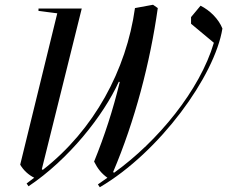

<svg xmlns="http://www.w3.org/2000/svg" viewBox="-20 -736 956 808"><path d="M400 52C652 -96 884 -416 916 -616C900 -656 864 -692 824 -712L784 -664V-636L880 -556C821 -356 644 -141 460 -9L456 -12C548 -228 612 -474 644 -702L624 -716L548 -702C512 -442 376 -189 160 -21L156 -24L324 -700H142V-690L221 -680L65 -43C79 -19 100 0 124 12L92 36L100 48C269 -65 415 -249 480 -392L484 -391C456 -275 420 -164 376 -56C391 -26 407 -6 432 12L392 40Z"/></svg>

Font: Mazius Display Extra italic
Style: Regular
Weight: 400
Italic angle: -17°
Designer: Alberto Casagrande & Collletttivo
Foundry: Collletttivo
Version: Version 2.000;Glyphs 3.2 (3217)